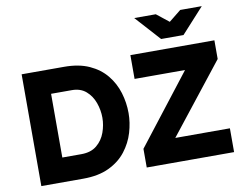

<svg xmlns="http://www.w3.org/2000/svg" viewBox="-93 -1052 1513 1184"><g transform="rotate(-10 663.5 -460.5)"><path d="M73 0V-700H339Q431 -700 496 -670.5Q561 -641 602 -590.8Q643 -540.5 662 -478Q681 -415.5 681 -350Q681 -290.5 662.8 -229Q644.5 -167.5 604.2 -115.5Q564 -63.5 497.8 -31.8Q431.5 0 335 0ZM231 -151H350Q410.5 -151 447.2 -181.5Q484 -212 500.5 -258Q517 -304 517 -350Q517 -398 500.5 -444Q484 -490 449.5 -520Q415 -550 361 -550H231ZM733 0V-117L1070 -551H754V-700H1280V-583L938 -149H1280V0ZM958 -765 817 -921H952L1029 -860L1105 -921H1240L1098 -765Z"/></g></svg>

Font: Overpass Black
Style: Regular
Weight: 900
Designer: Delve Withrington, Dave Bailey, Thomas Jockin
Foundry: Delve Fonts LLC
Version: Version 4.000; ttfautohint (v1.8.3)